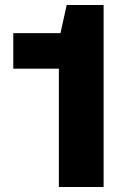

<svg xmlns="http://www.w3.org/2000/svg" viewBox="-20 -749 533 769"><path d="M215.8 0V-474.1H33.2V-616.2H222.2L247.1 -729H395V0Z"/></svg>

Font: Hubot Sans Expanded
Style: Bold
Weight: 700
Width: 7
Designer: Deni Anggara
Foundry: GitHub
Version: Version 1.001;gftools[0.9.31]